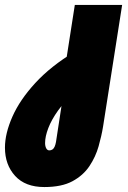

<svg xmlns="http://www.w3.org/2000/svg" viewBox="-67 -538 515 775"><path d="M112 217Q35 217 -6 172Q-47 127 -47 58Q-47 1 -17 -67Q13 -135 75.5 -203Q138 -271 234 -329L232 -161Q194 -129 167.5 -92Q141 -55 128 -21Q115 13 115 39Q115 52 119.5 60.5Q124 69 132 69Q139 69 144.5 65.5Q150 62 153.5 54Q157 46 159 35L191 -174L187 -210L235 -518H426L349 -27Q343 10 331 52.5Q319 95 294 132.5Q269 170 225.5 193.5Q182 217 112 217Z"/></svg>

Font: MuseoModerno Black
Style: Italic
Weight: 900
Italic angle: -9°
Designer: Pablo Cosgaya, Héctor Gatti, Marcela Romero, and the Authors of The MuseoModerno Project.
Foundry: Omnibus-Type Team
Version: Version 1.003